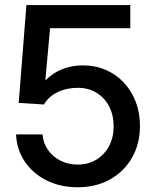

<svg xmlns="http://www.w3.org/2000/svg" viewBox="-20 -748 633 777"><path d="M294.4 9.8Q224.1 9.8 168.7 -17.8Q113.3 -45.4 80.6 -93.8Q47.9 -142.1 44.9 -204.1H151.9Q154.8 -168.9 174.1 -141.4Q193.4 -113.8 224.6 -97.9Q255.9 -82 294.4 -82Q337.4 -82 370.1 -102.1Q402.8 -122.1 421.4 -157Q439.9 -191.9 439.9 -236.8Q439.9 -282.2 421.6 -317.4Q403.3 -352.5 370.6 -372.6Q337.9 -392.6 295.4 -392.6Q249.5 -392.6 212.6 -374.8Q175.8 -356.9 158.2 -325.2L55.7 -331.5L86.9 -727.5H507.3V-633.8H182.6L163.6 -424.3H165.5Q193.4 -452.6 231.7 -468Q270 -483.4 315.9 -483.4Q365.2 -483.4 407.5 -465.3Q449.7 -447.3 480.7 -414.3Q511.7 -381.3 529.1 -336.7Q546.4 -292 546.4 -238.8Q546.4 -166 514.4 -110.1Q482.4 -54.2 425.8 -22.2Q369.1 9.8 294.4 9.8Z"/></svg>

Font: Inter 24pt Medium
Style: Regular
Weight: 500
Designer: Rasmus Andersson
Foundry: rsms
Version: Version 4.001;git-66647c0bb